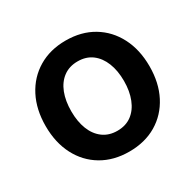

<svg xmlns="http://www.w3.org/2000/svg" viewBox="-125 -676 838 824"><g transform="rotate(-30 293.5 -264.0)"><path d="M293.5 11.2Q216.3 11.2 158.2 -23.2Q100.1 -57.6 68.1 -119.4Q36.1 -181.2 36.1 -263.2Q36.1 -345.2 68.1 -407.2Q100.1 -469.2 158.2 -503.9Q216.3 -538.6 293.5 -538.6Q371.1 -538.6 429 -503.9Q486.8 -469.2 518.8 -407.2Q550.8 -345.2 550.8 -263.2Q550.8 -181.2 518.8 -119.4Q486.8 -57.6 429 -23.2Q371.1 11.2 293.5 11.2ZM293.5 -91.8Q335.4 -91.8 364.5 -113.5Q393.6 -135.3 408.9 -174.1Q424.3 -212.9 424.3 -263.2Q424.3 -314.5 408.9 -353Q393.6 -391.6 364.5 -413.6Q335.4 -435.5 293.5 -435.5Q252 -435.5 222.7 -413.8Q193.4 -392.1 178.2 -353.3Q163.1 -314.5 163.1 -263.2Q163.1 -212.4 178.2 -173.8Q193.4 -135.3 222.7 -113.5Q252 -91.8 293.5 -91.8Z"/></g></svg>

Font: Inter 24pt SemiBold
Style: Regular
Weight: 600
Designer: Rasmus Andersson
Foundry: rsms
Version: Version 4.001;git-66647c0bb